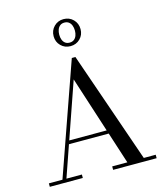

<svg xmlns="http://www.w3.org/2000/svg" viewBox="-143 -1128 1064 1236"><g transform="rotate(-15 389.0 -510.0)"><path d="M219 -233V-256H544V-233ZM409 -764.5 666 -23H745.5V0H455.5V-23H556.5L361 -628L150.5 -23H253.5V0H33.5V-23H124L385 -764.5ZM397.5 -840Q359.5 -840 333.8 -865.8Q308 -891.5 308 -929.5Q308 -968 333.8 -994Q359.5 -1020 397.5 -1020Q436 -1020 461.8 -994Q487.5 -968 487.5 -929.5Q487.5 -891.5 461.8 -865.8Q436 -840 397.5 -840ZM397.5 -863.5Q415 -863.5 426.8 -872.2Q438.5 -881 444.2 -896Q450 -911 450 -929.5Q450 -948.5 444.2 -963.8Q438.5 -979 426.8 -988Q415 -997 397.5 -997Q380 -997 368.5 -988Q357 -979 351.2 -963.8Q345.5 -948.5 345.5 -929.5Q345.5 -911 351.2 -896Q357 -881 368.5 -872.2Q380 -863.5 397.5 -863.5Z"/></g></svg>

Font: BodoniModa 10 Custom
Style: Regular
Weight: 400
Designer: Owen Earl
Foundry: indestructible type
Version: Version 2.005